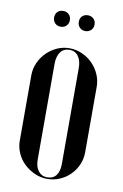

<svg xmlns="http://www.w3.org/2000/svg" viewBox="-77 -688 476 743"><g transform="rotate(10 160.5 -316.5)"><path d="M160 -504Q186 -504 209.5 -493.5Q233 -483 250.5 -465.5Q268 -448 278.5 -424.5Q289 -401 289 -375V-118Q289 -92 279 -69Q269 -46 251.5 -28.5Q234 -11 211 -1Q188 9 162 9Q136 9 112.5 -1.5Q89 -12 71 -29Q53 -46 42.5 -69.5Q32 -93 32 -118V-375Q32 -401 42.5 -424.5Q53 -448 70.5 -465.5Q88 -483 111 -493.5Q134 -504 160 -504ZM161 -498Q138 -498 125.5 -481Q113 -464 113 -435V-58Q113 -30 126 -13.5Q139 3 161 3Q184 3 196 -13Q208 -29 208 -58V-435Q208 -464 195.5 -481Q183 -498 161 -498ZM80 -611Q80 -625 88.5 -633.5Q97 -642 111 -642Q124 -642 133 -633.5Q142 -625 142 -611Q142 -598 133.5 -589Q125 -580 111 -580Q97 -580 88.5 -589Q80 -598 80 -611ZM177 -611Q177 -625 185.5 -633.5Q194 -642 208 -642Q221 -642 230 -633.5Q239 -625 239 -611Q239 -597 230 -588.5Q221 -580 208 -580Q194 -580 185.5 -589Q177 -598 177 -611Z"/></g></svg>

Font: Moniqa SemBd Narrow Display
Style: Regular
Weight: 600
Width: 4
Designer: Rajesh Rajput
Foundry: Rajesh Rajput
Version: Version 1.000